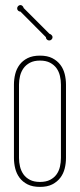

<svg xmlns="http://www.w3.org/2000/svg" viewBox="-20 -730 316 760"><path d="M55.2 -105Q55.2 -87.4 59.3 -70.3Q63.5 -53.2 73 -39.8Q82.5 -26.4 98.6 -18.1Q114.7 -9.8 138.2 -9.8Q162.1 -9.8 178.2 -18.1Q194.3 -26.4 203.9 -39.8Q213.4 -53.2 217.3 -70.3Q221.2 -87.4 221.2 -105V-395Q221.2 -412.1 217.3 -429.2Q213.4 -446.3 203.9 -459.7Q194.3 -473.1 178.2 -481.7Q162.1 -490.2 138.2 -490.2Q114.7 -490.2 98.6 -481.7Q82.5 -473.1 73 -459.7Q63.5 -446.3 59.3 -429.2Q55.2 -412.1 55.2 -395ZM241.2 -105Q241.2 -83.5 236.1 -63Q231 -42.5 218.8 -26.4Q206.5 -10.3 187 -0.2Q167.5 9.8 138.2 9.8Q108.9 9.8 89.1 -0.2Q69.3 -10.3 57.4 -26.4Q45.4 -42.5 40.3 -63Q35.2 -83.5 35.2 -105V-395Q35.2 -416.5 40.3 -437Q45.4 -457.5 57.4 -473.6Q69.3 -489.7 89.1 -499.8Q108.9 -509.8 138.2 -509.8Q167.5 -509.8 187 -499.8Q206.5 -489.7 218.8 -473.6Q231 -457.5 236.1 -437Q241.2 -416.5 241.2 -395ZM175.8 -596.2Q180.2 -595.2 184.1 -591.3Q188 -587.4 188 -583Q188 -577.6 184.1 -573.7Q180.2 -569.8 174.8 -569.8Q169.4 -569.8 165.5 -573.7Q161.6 -577.6 161.6 -583L61 -684.1Q55.7 -684.1 51.8 -687.7Q47.9 -691.4 47.9 -696.8Q47.9 -702.1 51.8 -706.1Q55.7 -710 61 -710Q65.4 -710 69.1 -706.3Q72.8 -702.6 73.7 -698.2Z"/></svg>

Font: Wire One
Style: Regular
Weight: 400
Designer: Alexei Vanyashin, Gayaneh Bagdasaryan
Foundry: Cyreal Type Foundry
Version: Version 1.000